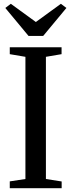

<svg xmlns="http://www.w3.org/2000/svg" viewBox="-20 -992 376 1012"><path d="M114 -48.5V-692.5L31.5 -706.5V-743H304.5V-706.5L222 -692.5V-48.5L305 -35.5V0H31.5V-36ZM130.5 -802.5 8 -950 37 -972 169 -876 301 -972 330 -950 207.5 -802.5Z"/></svg>

Font: Merriweather 72pt
Style: Regular
Weight: 400
Version: Version 2.100